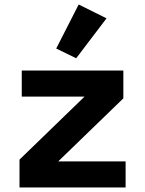

<svg xmlns="http://www.w3.org/2000/svg" viewBox="-20 -827 640 847"><path d="M534.1 0V-115.1H236.9L524.1 -393.1V-516H76V-400.9H353L66.1 -122.9V0ZM228 -612.9 316.1 -570 449.9 -746.1 327.1 -807.2Z"/></svg>

Font: Margiela Mono Bold
Style: Regular
Weight: 700
Designer: Mike Abbink, Paul van der Laan, Pieter van Rosmalen
Foundry: Bold Monday
Version: Version 2.003 2021